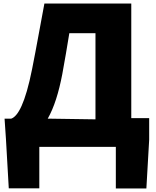

<svg xmlns="http://www.w3.org/2000/svg" viewBox="-20 -785 888 1094"><path d="M14 9 30 288H204V52H640V289H814L830 11V-112H728V-765H233C204 -612 191 -533 163 -392C124 -196 82 -122 44 -109H6ZM252 -109C288 -172 315 -258 335 -363C353 -458 359 -502 375 -596H524V-105Z"/></svg>

Font: GenEiGothic-pro-Heavy
Style: Bold
Weight: 900
Designer: Ryoko NISHIZUKA (kana & ideographs); Paul D. Hunt (Latin, Greek & Cyrillic); Wenlong ZHANG (bopomofo); Sandoll Communica
Foundry: Adobe Systems Incorporated; o_tamon
Version: Version 1.000.140830